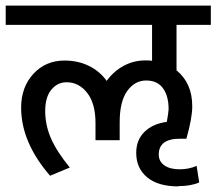

<svg xmlns="http://www.w3.org/2000/svg" viewBox="-35 -644 773 686"><path d="M602.5 21V22Q529.8 22 490.7 -10.5Q451.7 -43 451.7 -97.7Q451.7 -144 481.4 -173.1Q511.2 -202.1 561 -208.5Q567.4 -244.1 567.4 -254.4Q567.4 -300.8 547.4 -328.6Q527.3 -356.4 487.1 -356.4Q446.8 -356.4 419.7 -319.1Q392.6 -281.7 392.6 -206.5V-143.1H306.2V-204.6Q306.2 -274.4 276.4 -312.3Q246.6 -350.1 203.1 -350.1Q170.4 -350.1 148.4 -323.5Q126.5 -296.9 126.5 -247.3Q126.5 -197.8 146.7 -150.6Q167 -103.5 214.4 -45.4L144 -16.1Q40.5 -135.3 40.5 -259.3Q40.5 -332.5 84.2 -380.1Q127.9 -427.7 195.8 -427.7Q244.1 -427.7 283 -408.4Q321.8 -389.2 346.2 -355Q371.1 -389.6 407 -408.9Q442.9 -428.2 484.9 -428.2Q500.5 -428.2 508.3 -426.8V-555.2H-14.6V-624H718.3V-555.2H595.7V-392.6Q651.9 -347.2 651.9 -264.2Q651.9 -221.7 630.9 -148.4H607.9Q532.2 -148.4 532.2 -91.8Q532.2 -67.4 552.2 -53.2Q572.3 -39.1 606.2 -39.1Q640.1 -39.1 667.5 -51.3L676.8 7.8Q647 21 602.5 21Z"/></svg>

Font: Yantramanav
Style: Regular
Weight: 400
Version: Version 1.000;PS 1.0;hotconv 1.0.72;makeotf.lib2.5.5900; ttf